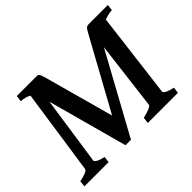

<svg xmlns="http://www.w3.org/2000/svg" viewBox="-128 -836 1058 1058"><g transform="rotate(-45 400.5 -307.5)"><path d="M736.8 -35.6 731.9 0H497.1L502 -35.6Q532.7 -42.5 552 -50.8Q571.3 -59.1 572.3 -65.4L631.8 -550.3L738.3 -578.1L674.8 -65.4Q673.8 -59.6 689.2 -51Q704.6 -42.5 736.8 -35.6ZM801.3 -615.2 796.9 -579.6Q776.4 -579.6 743.7 -568.6Q710.9 -557.6 680.7 -538.1Q650.4 -518.6 636.2 -493.2L366.2 0H364.7Q362.8 -41 360.8 -65.2Q358.9 -89.4 359.1 -103.5Q359.4 -117.7 365.2 -127.9L610.4 -574.2Q625.5 -602.5 632.6 -608.9Q639.6 -615.2 648.4 -615.2ZM397.9 -128.9Q401.9 -113.8 392.8 -87.6Q383.8 -61.5 364.7 0H323.7L185.5 -507.3Q177.2 -536.6 160.2 -552.2Q143.1 -567.9 123.3 -573.7Q103.5 -579.6 86.9 -579.6L91.8 -615.2H248.5Q257.3 -615.2 262.7 -607.9Q268.1 -600.6 275.4 -574.2ZM213.9 -581.5 138.2 -65.4Q137.7 -59.6 151.1 -51Q164.6 -42.5 196.3 -35.6L191.9 0H2.9L7.3 -35.6Q71.8 -48.8 73.7 -65.4L147.5 -569.3Z"/></g></svg>

Font: Gentium Plus
Style: Bold Italic
Weight: 700
Italic angle: -8°
Designer: Victor Gaultney, Annie Olsen, Iska Routamaa, Becca Hirsbrunner
Foundry: SIL International
Version: Version 6.101